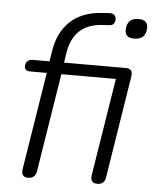

<svg xmlns="http://www.w3.org/2000/svg" viewBox="-52 -751 638 800"><g transform="rotate(5 267.5 -350.5)"><path d="M95 6Q64 6 70 -30L135 -436H67Q42 -436 42 -455Q42 -485 74 -485H142L149 -528Q161 -608 210.5 -654Q260 -700 344 -705L373 -707Q392 -708 398 -696Q404 -684 399 -671Q394 -658 379 -657L348 -655Q228 -648 209 -525L203 -485H462Q493 -485 487 -451L419 -24Q415 6 384 6Q353 6 359 -30L424 -436H196L130 -24Q125 6 95 6ZM484 -610Q445 -610 447 -646Q449 -693 497 -693Q537 -693 535 -657Q533 -610 484 -610Z"/></g></svg>

Font: Nunito Light
Style: Italic
Weight: 300
Italic angle: -9°
Designer: Vernon Adams
Foundry: Vernon Adams
Version: Version 3.601; ttfautohint (v1.8.2.53-6de2)